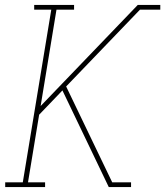

<svg xmlns="http://www.w3.org/2000/svg" viewBox="-20 -755 667 775"><path d="M419 0 232 -390 138 -292 93 -19H162V0H1V-19H72L187 -716H118V-735H279V-716H208L144 -327L536 -735H627V-716H545L247 -406L433 -19H509V0Z"/></svg>

Font: Iosevka Etoile Thin
Style: Italic
Weight: 100
Italic angle: -9°
Designer: Belleve Invis
Foundry: Belleve Invis
Version: Version 22.1.2; ttfautohint (v1.8.4)